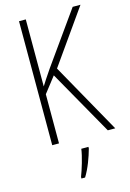

<svg xmlns="http://www.w3.org/2000/svg" viewBox="-138 -780 723 1068"><g transform="rotate(-15 223.5 -246.5)"><path d="M447 0 220 -405 438 -714H393L181 -416C155 -377 134 -347 123 -328V-714H84V0H123V-283L193 -373L404 0ZM276 70V61H235C230 102 207 177 193 212V221H214C242 176 263 117 276 70Z"/></g></svg>

Font: Noto Sans Myanmar Condensed ExtraLight
Style: Regular
Weight: 200
Width: 3
Designer: Monotype Design Team
Foundry: Monotype Imaging Inc.
Version: Version 2.107